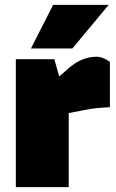

<svg xmlns="http://www.w3.org/2000/svg" viewBox="-20 -768 476 788"><path d="M45 0V-525H203L223 -454L264 -490Q291 -513 319 -524Q347 -535 372 -535Q386 -536 401 -530.5Q416 -525 431 -514V-328Q404 -327 379 -324.5Q354 -322 325 -316L262 -304V0ZM107 -569 198 -748H426L277 -569Z"/></svg>

Font: REM Black
Style: Regular
Weight: 900
Designer: Octavio Pardo
Foundry: Ashler Design
Version: Version 1.005;gftools[0.9.28]